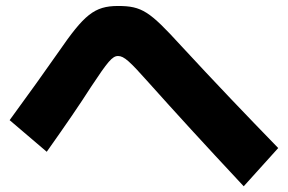

<svg xmlns="http://www.w3.org/2000/svg" viewBox="-20 -657 978 652"><path d="M807.6 -24.4 924.8 -154.3C818.4 -263.7 711.9 -375 592.8 -503.9C488.3 -618.2 461.9 -636.7 380.9 -636.7C299.8 -636.7 265.6 -606.4 178.7 -480.5C133.8 -416 79.1 -339.8 12.7 -249L138.7 -141.6C203.1 -232.4 250 -300.8 290 -363.3C345.7 -447.3 361.3 -466.8 380.9 -466.8C401.4 -466.8 420.9 -448.2 484.4 -377C577.1 -273.4 668.9 -172.9 807.6 -24.4Z"/></svg>

Font: Pretendard Black
Style: Regular
Weight: 900
Designer: Base glyphs from Inter by Rasmus Andersson; Hangeul glyphs from Noto Sans CJK(Source Han Sans) by Jang Soo-young and Kan
Foundry: Kil Hyung-jin
Version: Version 1.309;Glyphs 3.2 (3225)